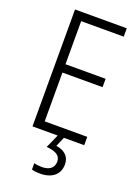

<svg xmlns="http://www.w3.org/2000/svg" viewBox="-175 -788 801 1102"><g transform="rotate(20 225.5 -237.0)"><path d="M287 142C287 181 258 201 214 201C197 201 180 199 166 195V234C179 238 197 240 217 240C290 240 334 203 334 142C334 94 303 66 251 58L276 0H400V-51H140V-349H385V-400H140V-663H400V-714H84V0H238L201 83C254 87 287 103 287 142Z"/></g></svg>

Font: Noto Sans Display SemiCondensed Light
Style: Regular
Weight: 300
Width: 4
Designer: Monotype Design Team
Foundry: Monotype Imaging Inc.
Version: Version 1.900